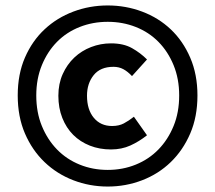

<svg xmlns="http://www.w3.org/2000/svg" viewBox="-20 -675 790 704"><path d="M375 9Q309 9 249 -14Q189 -37 143.5 -80.5Q98 -124 71.5 -185.5Q45 -247 45 -325Q45 -403 71.5 -464Q98 -525 143.5 -567.5Q189 -610 249 -632.5Q309 -655 375 -655Q441 -655 501 -632.5Q561 -610 606 -567.5Q651 -525 677.5 -463.5Q704 -402 704 -325Q704 -247 677.5 -185.5Q651 -124 606 -80.5Q561 -37 501 -14Q441 9 375 9ZM375 -52Q430 -52 478 -71.5Q526 -91 561 -127Q596 -163 616.5 -213Q637 -263 637 -325Q637 -386 616.5 -436Q596 -486 561 -521.5Q526 -557 478 -576Q430 -595 375 -595Q320 -595 272 -576Q224 -557 189 -521.5Q154 -486 133.5 -436Q113 -386 113 -325Q113 -263 133.5 -213Q154 -163 189 -127Q224 -91 272 -71.5Q320 -52 375 -52ZM387 -127Q345 -127 309.5 -141Q274 -155 248.5 -180.5Q223 -206 208.5 -242.5Q194 -279 194 -324Q194 -368 210 -403.5Q226 -439 252.5 -464Q279 -489 314 -502.5Q349 -516 387 -516Q433 -516 464 -498.5Q495 -481 519 -457L464 -396Q448 -413 432 -421.5Q416 -430 396 -430Q348 -430 323.5 -399.5Q299 -369 299 -324Q299 -273 324 -243Q349 -213 391 -213Q416 -213 434 -222.5Q452 -232 471 -247L519 -179Q490 -156 458 -141.5Q426 -127 387 -127Z"/></svg>

Font: hySource Sans Pro
Style: Bold
Weight: 700
Designer: Paul D. Hunt
Foundry: Adobe Systems Incorporated
Version: Version 2.021;PS 2.000;hotconv 1.0.86;makeotf.lib2.5.63406